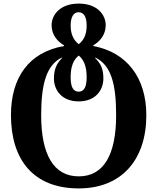

<svg xmlns="http://www.w3.org/2000/svg" viewBox="-20 -794 875 1068"><path d="M418 254C657 254 794 94 794 -153C794 -361 686 -503 499 -538V-542C534 -562 568 -599 568 -654C568 -710 523 -774 418 -774C313 -774 267 -710 267 -654C267 -598 302 -562 336 -542V-538C141 -504 41 -363 41 -154C41 95 166 254 418 254ZM418 -548C385 -574 373 -610 373 -652C373 -697 388 -726 417 -726C448 -726 462 -697 462 -652C462 -610 451 -574 418 -548ZM418 -284C386 -284 373 -312 373 -365C373 -425 389 -462 418 -485C446 -462 462 -425 462 -365C462 -313 449 -284 418 -284ZM418 187C278 187 209 65 209 -153C209 -329 239 -432 324 -474V-470C294 -440 280 -406 280 -358C280 -290 326 -230 418 -230C509 -230 555 -290 555 -358C555 -408 542 -440 510 -470V-474C597 -432 626 -330 626 -153C626 65 558 187 418 187Z"/></svg>

Font: Noto Serif Georgian SemiCondensed ExtraBold
Style: Regular
Weight: 800
Width: 4
Designer: Monotype Design Team, Akaki Razmadze
Foundry: Google LLC
Version: Version 2.003